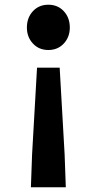

<svg xmlns="http://www.w3.org/2000/svg" viewBox="-20 -594 410 814"><path d="M111 200 116 61 137 -307H233L254 61L259 200ZM185 -382Q145 -382 119.5 -409.5Q94 -437 94 -477Q94 -519 119.5 -546.5Q145 -574 185 -574Q225 -574 250.5 -546.5Q276 -519 276 -477Q276 -437 250.5 -409.5Q225 -382 185 -382Z"/></svg>

Font: Noto Sans KR
Style: Bold
Weight: 700
Designer: Ryoko NISHIZUKA  (kana, bopomofo & ideographs); Paul D. Hunt (Latin, Greek & Cyrillic); Sandoll Communications , Soo-you
Foundry: Adobe
Version: Version 2.004-H2;hotconv 1.0.118;makeotfexe 2.5.65603